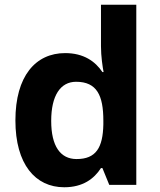

<svg xmlns="http://www.w3.org/2000/svg" viewBox="-20 -780 673 810"><path d="M251 10C330 10 377 -26 406 -71H412L441 0H555V-760H406V-585C406 -542 413 -497 417 -476H412C382 -521 333 -556 255 -556C130 -556 45 -459 45 -272C45 -87 129 10 251 10ZM303 -109C235 -109 196 -163 196 -270C196 -377 235 -435 301 -435C389 -435 416 -377 416 -271V-255C414 -157 385 -109 303 -109Z"/></svg>

Font: Noto Sans Arabic UI
Style: Bold
Weight: 700
Designer: Monotype Design Team, Nadine Chahine and Nizar Qandah
Foundry: Monotype Imaging Inc.
Version: Version 2.010